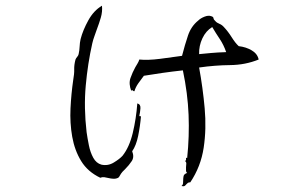

<svg xmlns="http://www.w3.org/2000/svg" viewBox="-20 -594 1040 674"><path d="M888 -385Q841 -366 788 -365.5Q735 -365 679 -357Q692 -286 698.5 -214Q705 -142 695 -75.5Q685 -9 648 46Q642 46 639.5 48Q637 50 634 53Q632 56 628.5 58.5Q625 61 617 59Q622 55 622.5 49.5Q623 44 623 39Q623 31 624.5 24Q626 17 637 13Q633 10 633 4.5Q633 -1 633 -7Q634 -14 634 -20Q634 -26 629 -29Q633 -30 633 -32.5Q633 -35 633 -38Q632 -42 637 -39Q645 -116 642 -191Q639 -266 622 -347Q585 -343 550 -338Q515 -333 485 -328Q475 -315 465.5 -301.5Q456 -288 452 -274Q449 -273 445 -277Q442 -280 441 -274Q431 -300 438 -320Q445 -340 455 -358Q459 -365 463 -371.5Q467 -378 469 -385Q499 -382 542 -387.5Q585 -393 619 -398Q629 -437 640 -469.5Q651 -502 676 -522Q684 -530 698 -535.5Q712 -541 722 -537Q729 -535 729.5 -530Q730 -525 736 -520Q741 -514 750 -510.5Q759 -507 766 -499Q781 -483 793.5 -463Q806 -443 818 -432Q844 -429 864 -417Q884 -405 888 -385ZM475 -187Q472 -151 465 -117Q458 -83 444 -63Q452 -43 442.5 -28.5Q433 -14 419 0Q417 2 414.5 4.5Q412 7 410 9Q404 16 401 22Q398 28 395 30Q387 34 378 33.5Q369 33 361 31Q353 29 346 28Q339 27 332 30Q288 9 265 -28.5Q242 -66 233.5 -114Q225 -162 227.5 -213.5Q230 -265 237 -313Q241 -335 240.5 -350.5Q240 -366 245 -385Q247 -390 251 -394.5Q255 -399 256 -404Q259 -417 259.5 -430.5Q260 -444 263 -457Q271 -488 290 -522.5Q309 -557 338 -574Q340 -553 334 -532.5Q328 -512 320 -491Q316 -479 311.5 -467Q307 -455 304 -442Q288 -371 281 -293.5Q274 -216 284 -130Q287 -109 292 -84Q297 -59 307.5 -40Q318 -21 336 -16Q359 -11 379.5 -23.5Q400 -36 410 -47Q434 -77 446 -127Q458 -177 462 -231Q474 -228 473 -214Q472 -200 469 -187Q474 -184 475 -187ZM774 -411Q765 -437 751.5 -457Q738 -477 725 -499Q703 -486 690.5 -459.5Q678 -433 679 -404Q700 -406 721.5 -408Q743 -410 774 -411Z"/></svg>

Font: Yuji Mai
Style: Regular
Weight: 400
Designer: Kataoka Yuji
Foundry: Kinuta Font Factory
Version: Version 3.002